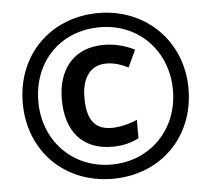

<svg xmlns="http://www.w3.org/2000/svg" viewBox="-52 -780 933 847"><g transform="rotate(-5 414.5 -357.0)"><path d="M414 10C627 10 781 -144 781 -357C781 -570 621 -724 414 -724C201 -724 47 -570 47 -357C47 -144 201 10 414 10ZM414 -53C240 -53 116 -186 116 -357C116 -535 240 -661 414 -661C589 -661 712 -528 712 -357C712 -179 582 -53 414 -53ZM424 -131C473 -131 507 -141 542 -158V-240C507 -224 464 -214 429 -214C352 -214 320 -262 320 -357C320 -447 360 -499 429 -499C461 -499 492 -490 526 -473L561 -549C519 -570 473 -582 425 -582C291 -582 220 -490 220 -358C220 -221 288 -131 424 -131Z"/></g></svg>

Font: Noto Sans Khmer UI SemiBold
Style: Regular
Weight: 600
Designer: Danh Hong and the Monotype Design Team
Foundry: Monotype Imaging Inc.
Version: Version 2.002